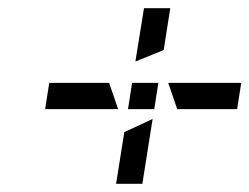

<svg xmlns="http://www.w3.org/2000/svg" viewBox="-20 -524 608 468"><path d="M302 -322 292 -258H356L366 -322ZM246 -322H100L90 -258H268ZM379 -402 395 -504H331L310 -374ZM412 -258H558L568 -322H390ZM283 -202 263 -76H327L352 -234Z"/></svg>

Font: Charger Static
Style: 2Obl
Weight: 1000
Designer: Jasper
Foundry: KineticPlasma Fonts/Cannot Into Space Fonts
Version: Version 1.1